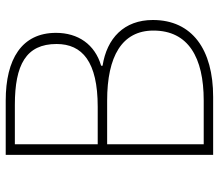

<svg xmlns="http://www.w3.org/2000/svg" viewBox="-67 -699 766 672"><g transform="rotate(-90 316.0 -363.0)"><path d="M110 0H313C478 0 582 -73 582 -211C582 -312 518 -372 422 -387V-392C497 -414 537 -473 537 -550C537 -670 445 -726 300 -726H110ZM147 -404V-694H285C425 -694 498 -655 498 -548C498 -458 436 -404 278 -404ZM147 -33V-371H300C455 -371 545 -319 545 -209C545 -87 451 -33 300 -33Z"/></g></svg>

Font: Noto Sans Japanese Thin
Style: Regular
Weight: 100
Designer: Ryoko NISHIZUKA (kana & ideographs); Paul D. Hunt (Latin, Greek & Cyrillic); Wenlong ZHANG (bopomofo); Sandoll Communica
Foundry: Adobe Systems Incorporated
Version: Version 1.000;PS 1;hotconv 1.0.78;makeotf.lib2.5.61930